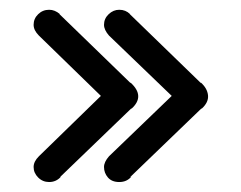

<svg xmlns="http://www.w3.org/2000/svg" viewBox="-20 -522 494 393"><path d="M203.1 -449.2Q192.9 -460.9 192.9 -471.2Q192.9 -483.9 202.4 -492.9Q211.9 -502 224.1 -502Q237.3 -502 246.1 -493.2H245.6L391.1 -352.1V-353Q404.3 -341.3 405.8 -326.9Q407.2 -312.5 392.6 -299.3V-300.3L246.1 -159.2L249 -160.6Q239.7 -149.4 224.1 -149.4Q209 -149.4 200.9 -158.7Q192.9 -168 192.9 -180.2Q192.9 -190.4 203.1 -202.1L331.5 -325.7ZM186.5 -325.7 59.6 -449.2Q48.8 -460 48.8 -471.2Q48.8 -483.9 58.1 -492.9Q67.4 -502 80.6 -502Q92.3 -502 102.5 -493.2H101.6L247.1 -352.1V-353Q277.8 -325.2 249 -299.3V-300.3L102.5 -159.2L105 -160.6Q95.2 -149.4 80.6 -149.4Q67.4 -149.4 58.1 -158.7Q48.8 -168 48.8 -180.2Q48.8 -191.4 59.6 -202.1Z"/></svg>

Font: Manjari
Style: Regular
Weight: 400
Designer: Santhosh Thottingal <santhosh.thottingal@gmail.com>
Foundry: SMC
Version: Version 2.000